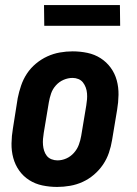

<svg xmlns="http://www.w3.org/2000/svg" viewBox="-20 -731 540 759"><path d="M206 8Q176 8 147.5 2Q119 -4 95.5 -19Q72 -34 56 -56.5Q40 -79 32.5 -106.5Q25 -134 25.5 -164Q26 -194 31 -223L50 -343Q55 -368 63.5 -393Q72 -418 86.5 -440Q101 -462 122 -479.5Q143 -497 167 -508Q191 -519 216.5 -523.5Q242 -528 267 -528Q297 -528 325.5 -522Q354 -516 377.5 -501Q401 -486 417.5 -463.5Q434 -441 441.5 -413.5Q449 -386 448.5 -356Q448 -326 443 -297L423 -177Q419 -152 410.5 -127Q402 -102 387 -80Q372 -58 351.5 -40.5Q331 -23 307 -12Q283 -1 257 3.5Q231 8 206 8ZM207 -97Q225 -97 242 -104.5Q259 -112 272 -126.5Q285 -141 291.5 -158.5Q298 -176 301 -194L321 -314Q323 -326 324 -338Q325 -350 324 -362Q323 -374 319 -385Q315 -396 308 -405Q301 -414 290 -418.5Q279 -423 267 -423Q249 -423 231.5 -415.5Q214 -408 201 -393.5Q188 -379 182 -361.5Q176 -344 173 -326L153 -206Q151 -194 150 -182Q149 -170 150 -158Q151 -146 154.5 -135Q158 -124 165 -115Q172 -106 183.5 -101.5Q195 -97 207 -97ZM155 -629 154 -711H454L455 -629Z"/></svg>

Font: Iosevka Extrabold
Style: Italic
Weight: 800
Italic angle: -9°
Monospace: yes
Designer: Belleve Invis
Foundry: Belleve Invis
Version: Version 32.5.0; ttfautohint (v1.8.4)